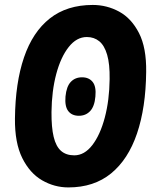

<svg xmlns="http://www.w3.org/2000/svg" viewBox="-20 -762 640 796"><path d="M263.5 15Q205.5 15 154.5 -14.5Q103.5 -44 72.2 -107Q41 -170 42 -270.5Q43.5 -418.5 79.5 -524Q115.5 -629.5 186.5 -685.5Q257.5 -741.5 364.5 -741.5Q423 -741.5 474 -713.8Q525 -686 556.2 -625Q587.5 -564 586 -463.5Q584.5 -316 548 -208.5Q511.5 -101 440.5 -43Q369.5 15 263.5 15ZM288 -118Q330 -118 362.8 -160.5Q395.5 -203 414.5 -274.8Q433.5 -346.5 434.5 -433.5Q435.5 -496.5 424.2 -535Q413 -573.5 391.5 -591Q370 -608.5 340 -608.5Q297.5 -608.5 264.8 -567Q232 -525.5 213.2 -455.2Q194.5 -385 193.5 -297.5Q193 -234 202.5 -194.5Q212 -155 233 -136.5Q254 -118 288 -118ZM307 -282Q278 -282 263 -301.5Q248 -321 251.5 -362Q255.5 -403.5 273.5 -422.5Q291.5 -441.5 320 -441.5Q349 -441.5 364.2 -422.2Q379.5 -403 375.5 -362Q372 -321 353.8 -301.5Q335.5 -282 307 -282Z"/></svg>

Font: Spline Sans Mono
Style: Italic
Weight: 400
Italic angle: -4°
Monospace: yes
Designer: Eben Sorkin, Mirko Velimirovic
Foundry: Sorkin Type
Version: Version 1.004